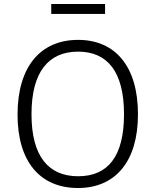

<svg xmlns="http://www.w3.org/2000/svg" viewBox="-20 -933 780 963"><path d="M507 -913H237V-863H507ZM371 10C558 10 672 -122 672 -360C672 -600 558 -733 372 -733C184 -733 68 -600 68 -358C68 -121 182 10 371 10ZM372 -49C223 -49 138 -149 138 -360C138 -572 223 -674 372 -674C519 -674 602 -573 602 -360C602 -148 521 -49 372 -49Z"/></svg>

Font: United Sans ExtraLight
Style: Regular
Weight: 200
Designer: Pablo Impallari, Rodrigo Fuenzalida (Modified by Dan O. Williams)
Version: Version 1.000;PS 001.000;hotconv 1.0.88;makeotf.lib2.5.64775